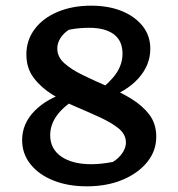

<svg xmlns="http://www.w3.org/2000/svg" viewBox="-20 -646 626 677"><path d="M286 11Q220 11 168.5 -9.5Q117 -30 87.5 -67Q58 -104 58 -152Q58 -210 102 -255Q146 -300 224 -323L250 -300Q203 -270 180 -238Q157 -206 157 -169Q157 -121 196 -94Q235 -67 302 -67Q336 -67 378 -75Q399 -88 411.5 -106.5Q424 -125 424 -143Q424 -172 399 -192.5Q374 -213 334 -231.5Q294 -250 249 -269Q204 -288 164 -313Q124 -338 98.5 -372Q73 -406 73 -454Q73 -504 102 -543Q131 -582 183 -604Q235 -626 301 -626Q363 -626 409.5 -607Q456 -588 483 -554Q510 -520 510 -474Q510 -416 467.5 -369Q425 -322 348 -297L322 -321Q368 -355 390 -387.5Q412 -420 412 -457Q412 -502 381.5 -525Q351 -548 294 -548Q278 -548 260 -546.5Q242 -545 223 -541Q204 -529 193 -511.5Q182 -494 182 -475Q182 -445 207.5 -422.5Q233 -400 272.5 -381Q312 -362 356.5 -342.5Q401 -323 441 -299Q481 -275 506 -242.5Q531 -210 531 -164Q531 -114 499 -74.5Q467 -35 412 -12Q357 11 286 11Z"/></svg>

Font: Piazzolla Thin
Style: Bold
Weight: 700
Version: Version 2.005